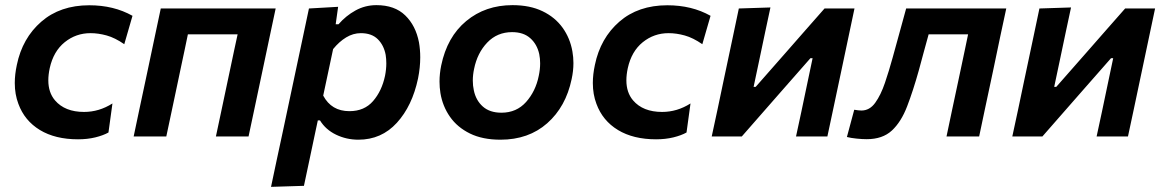

<svg xmlns="http://www.w3.org/2000/svg" viewBox="-20 -531 4526 747"><path d="M283.5 11Q195 11 135.2 -25.2Q75.5 -61.5 51.5 -127Q37.5 -164 37.5 -208Q37.5 -241.5 45.5 -278.5Q67 -382.5 140.5 -446.5Q214 -510.5 327.5 -510.5Q422.5 -510.5 495.5 -469.5L463.5 -359Q427.5 -384 395 -393Q362.5 -402 332 -402Q275.5 -402 231.8 -366.8Q188 -331.5 173.5 -266Q168 -240.5 168 -218.5Q168 -171 194 -140.5Q232.5 -95.5 307 -95.5Q365.5 -95.5 417.5 -128.5L402 -15.5Q381.5 -4 350.8 3.5Q320 11 283.5 11Z M500 0Q510 -48 522 -104.5Q533 -155 546 -217L556.5 -266.5Q572 -339 583 -392Q594 -444.5 605.5 -498H1052.5Q1041 -444.5 1030 -392Q1019 -339 1003.5 -266.5L993 -217Q980 -155 969.2 -104.5Q958.5 -54 947 0H820Q831.5 -54 842.2 -104.5Q853 -155 866 -217L876.5 -266.5Q885 -306 891.5 -337.5Q898 -369 904.5 -397.5H711Q705 -369 698.5 -337.5Q692 -306 683.5 -267L673 -217Q660 -155 649.2 -104.5Q638.5 -54 627 0Z M1034.5 196Q1046 142.5 1057 89.5Q1068.5 37 1081.5 -24.5L1133 -267Q1144 -319 1156.5 -377.5Q1168.5 -435.5 1182 -498L1295.5 -504.5L1286 -436.5H1297Q1325.5 -469.5 1363 -490.2Q1400.5 -511 1444.5 -511Q1515.5 -511 1556.5 -471.2Q1597.5 -431.5 1610 -366.5Q1615 -338 1615 -308Q1615 -268.5 1606.5 -226Q1584 -119 1524 -53.2Q1464 12.5 1374.5 12.5Q1328 12.5 1287.5 -7Q1247 -26.5 1225 -62.5H1216.5L1207 -18Q1195 38.5 1184.5 88.5Q1174 138 1162.5 192ZM1339.5 -98.5Q1397.5 -98.5 1431.5 -137.8Q1465.5 -177 1478 -236Q1483 -261.5 1483 -284.5Q1483 -301.5 1480.5 -317.5Q1473.5 -355 1449.8 -378.5Q1426 -402 1384 -402Q1354 -402 1326.8 -385.5Q1299.5 -369 1276 -340L1237.5 -159Q1269.5 -98.5 1339.5 -98.5Z M1927 12.5Q1857.5 12.5 1808.5 -11.5Q1759.5 -35.5 1730.8 -76.5Q1702 -117.5 1693.5 -169Q1690 -191 1690 -213.5Q1690 -244 1696.5 -276Q1719.5 -387.5 1794 -449.2Q1868.5 -511 1974 -511Q2041.5 -511 2090.5 -487.5Q2139.5 -464 2168.8 -423.2Q2198 -382.5 2207 -331Q2211 -308.5 2211 -285.5Q2211 -255 2204 -223Q2181.5 -115.5 2109 -51.5Q2036.5 12.5 1927 12.5ZM1931 -92.5Q1989.5 -92.5 2026.8 -134.2Q2064 -176 2076 -235.5Q2081.5 -261 2081.5 -284.5Q2081.5 -303 2078 -320.5Q2069.5 -359 2043 -382.5Q2016.5 -406 1972.5 -406Q1914.5 -406 1875.8 -365.5Q1837 -325 1824.5 -263Q1819.5 -239.5 1819.5 -217.5Q1819.5 -197.5 1823.5 -179.5Q1831.5 -140.5 1858.5 -116.5Q1885.5 -92.5 1931 -92.5Z M2532.5 11Q2444 11 2384.2 -25.2Q2324.5 -61.5 2300.5 -127Q2286.5 -164 2286.5 -208Q2286.5 -241.5 2294.5 -278.5Q2316 -382.5 2389.5 -446.5Q2463 -510.5 2576.5 -510.5Q2671.5 -510.5 2744.5 -469.5L2712.5 -359Q2676.5 -384 2644 -393Q2611.5 -402 2581 -402Q2524.5 -402 2480.8 -366.8Q2437 -331.5 2422.5 -266Q2417 -240.5 2417 -218.5Q2417 -171 2443 -140.5Q2481.5 -95.5 2556 -95.5Q2614.5 -95.5 2666.5 -128.5L2651 -15.5Q2630.5 -4 2599.8 3.5Q2569 11 2532.5 11Z M2749 0Q2760.5 -54.5 2771.5 -104.5Q2782 -154.5 2795 -216.5L2805.5 -266Q2821 -338 2832 -391Q2843 -444 2854.5 -498L2977.5 -502Q2967 -453 2957 -406.2Q2947 -359.5 2934 -297L2912 -193H2920L3040 -329.5Q3075.5 -370 3113 -412.8Q3150.5 -455.5 3188 -498H3304.5Q3293 -443.5 3282 -391.5Q3271 -339.5 3255.5 -266L3245 -216.5Q3232 -155 3221.2 -104.2Q3210.5 -53.5 3199 0H3077Q3088 -51 3098 -97.5Q3107.5 -143.5 3119.5 -200L3141.5 -304.5H3133L3017.5 -173Q2980 -130 2942 -86.8Q2904 -43.5 2866 0Z M3352 10.5Q3334 10.5 3312.2 8.2Q3290.5 6 3275 2L3303.5 -104Q3311 -102.5 3319 -101.8Q3327 -101 3331.5 -101Q3363.5 -101 3385.2 -131.2Q3407 -161.5 3423 -208.8Q3439 -256 3453 -307Q3466.5 -356.5 3480 -405Q3493.5 -453.5 3505.5 -498H3895Q3883.5 -444.5 3872.2 -391.8Q3861 -339 3846 -266.5L3835.5 -217Q3822 -155 3811.5 -104.5Q3801 -54 3789.5 0H3662.5Q3674 -54 3684.5 -104.5Q3695 -155 3708.5 -217L3719 -266.5Q3727 -306 3734 -337.5Q3740.5 -369 3746.5 -397.5H3593Q3583.5 -362 3573.5 -326.5Q3563.5 -290.5 3555 -258Q3532.5 -177.5 3509.2 -117Q3486 -56.5 3449.8 -23Q3413.5 10.5 3352 10.5Z M3918.5 0Q3930 -54.5 3941 -104.5Q3951.5 -154.5 3964.5 -216.5L3975 -266Q3990.5 -338 4001.5 -391Q4012.5 -444 4024 -498L4147 -502Q4136.5 -453 4126.5 -406.2Q4116.5 -359.5 4103.5 -297L4081.5 -193H4089.5L4209.5 -329.5Q4245 -370 4282.5 -412.8Q4320 -455.5 4357.5 -498H4474Q4462.5 -443.5 4451.5 -391.5Q4440.5 -339.5 4425 -266L4414.5 -216.5Q4401.5 -155 4390.8 -104.2Q4380 -53.5 4368.5 0H4246.5Q4257.5 -51 4267.5 -97.5Q4277 -143.5 4289 -200L4311 -304.5H4302.5L4187 -173Q4149.5 -130 4111.5 -86.8Q4073.5 -43.5 4035.5 0Z"/></svg>

Font: Heraclito SemiBold
Style: Italic
Weight: 600
Italic angle: -12°
Designer: Kostas Bartsokas (font) & Cristiano Sobral (main changes)
Foundry: Kostas Bartsokas (font) & Cristiano Sobral (main changes)
Version: Version 1.00;July 8, 2020;FontCreator 13.0.0.2655 64-bit